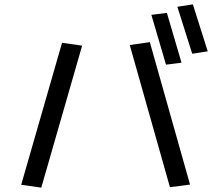

<svg xmlns="http://www.w3.org/2000/svg" viewBox="-20 -866 978 879"><path d="M356 -657 264 -670 77 -20 169 -7ZM666 -673 574 -660 758 -9 850 -21ZM744 -807 673 -798 740 -570 811 -579ZM863 -846 792 -835 860 -620 931 -631Z"/></svg>

Font: LXGW Marker Gothic
Style: Regular
Weight: 400
Version: Version 1.001